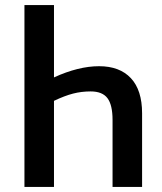

<svg xmlns="http://www.w3.org/2000/svg" viewBox="-20 -734 636 754"><path d="M192 -714V-430Q288 -474 369 -474Q450 -474 494 -427Q538 -380 538 -289V0H422V-263Q422 -322 402 -348.5Q382 -375 336 -375Q300 -375 267 -366.5Q234 -358 192 -338V0H76V-714Z"/></svg>

Font: Noto Sans Display Medium Narrow
Style: Regular
Weight: 500
Width: 4
Designer: Monotype Design team
Foundry: Monotype Imaging Inc.
Version: Version 1.000